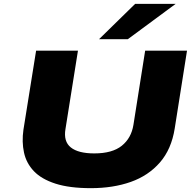

<svg xmlns="http://www.w3.org/2000/svg" viewBox="-20 -969 1017 1000"><path d="M453 11Q342 11 269 -12.5Q196 -36 156.5 -77.5Q117 -119 105 -174.5Q93 -230 102 -293L168 -705H386L321 -297Q310 -232 349 -201Q388 -170 471 -170Q565 -170 614.5 -210Q664 -250 675 -319L736 -705H954L890 -300Q873 -192 813 -123Q753 -54 661 -21.5Q569 11 453 11ZM496 -765 684 -949H895L646 -765Z"/></svg>

Font: Nunito Sans 7pt Expanded Black
Style: Italic
Weight: 900
Width: 7
Italic angle: -9°
Designer: Vernon Adams
Foundry: Vernon Adams
Version: Version 3.101;gftools[0.9.27]